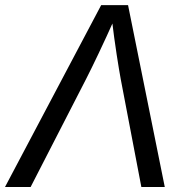

<svg xmlns="http://www.w3.org/2000/svg" viewBox="-40 -748 750 768"><path d="M-20 0 364.7 -727.5H472.2L619.1 0H525.4L442.9 -431.6Q436.5 -466.3 426.8 -528.8Q417 -591.3 405.8 -684.1H423.3Q383.8 -595.7 354.2 -533.7Q324.7 -471.7 304.2 -431.6L82.5 0Z"/></svg>

Font: Inter
Style: Italic
Weight: 400
Italic angle: -9.3988°
Designer: Rasmus Andersson
Foundry: rsms
Version: Version 4.001;git-66647c0bb